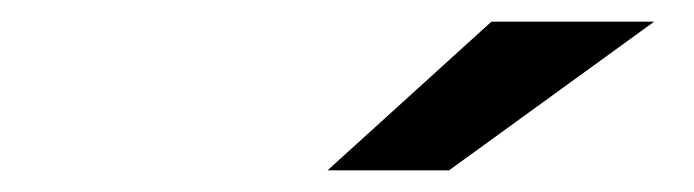

<svg xmlns="http://www.w3.org/2000/svg" viewBox="-20 -764 640 177"><path d="M282 -607 433 -744H583L394 -607Z"/></svg>

Font: MOST Montserrat SemiBold
Style: Italic
Weight: 600
Italic angle: -11.3°
Designer: Julieta Ulanovsky
Foundry: Julieta Ulanovsky
Version: Version 8.000;March 11, 2024;FontCreator 15.0.0.2926 64-bit